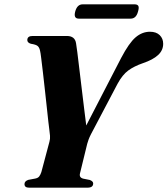

<svg xmlns="http://www.w3.org/2000/svg" viewBox="-20 -866 773 886"><path d="M410 -19.5Q410 0 384 0H114Q93 0 93 -16.5Q93 -30 110.5 -36L142.5 -42Q155.5 -44.5 161.2 -52.2Q167 -60 171 -72.5L208 -211.5Q212 -225.5 210.8 -239.5Q209.5 -253.5 207.5 -268.5Q206 -277.5 203 -305.5Q200 -333.5 195.8 -372Q191.5 -410.5 187 -452.5Q182.5 -494.5 178 -532.5Q173.5 -570.5 170.2 -597.2Q167 -624 165 -631Q162 -646.5 154 -653.5Q146 -660.5 122.5 -664Q106 -669 106 -681Q106 -700 130.5 -700H288.5Q326 -700 331 -666Q333 -656.5 336.8 -625Q340.5 -593.5 346 -549.2Q351.5 -505 357.2 -456.2Q363 -407.5 368.5 -363Q374 -318.5 378 -287L539 -598.5Q575.5 -668 605.8 -693.8Q636 -719.5 672 -719.5Q701 -719.5 717 -703.8Q733 -688 733 -664Q733 -633.5 709.2 -611.8Q685.5 -590 639.5 -574.5Q599 -560.5 572 -540.8Q545 -521 522.5 -479.5L400 -247Q392.5 -232.5 388.8 -222Q385 -211.5 382.5 -202.5L349.5 -67.5Q343.5 -46.5 364.5 -41.5L394.5 -35.5Q410 -29.5 410 -19.5ZM327 -812.5Q336 -846 361.5 -846H601Q614 -846 618.2 -838.8Q622.5 -831.5 617 -813Q608.5 -780 583 -780H343.5Q318.5 -780 327 -812.5Z"/></svg>

Font: Fraunces 72pt S000
Style: Bold Italic
Weight: 700
Italic angle: -16°
Version: Version 1.000; ttfautohint (v1.8.3)